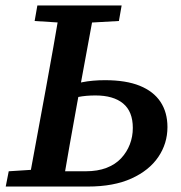

<svg xmlns="http://www.w3.org/2000/svg" viewBox="-20 -684 665 704"><path d="M155 0 160 -56H294Q338 -56 370.5 -68.5Q403 -81 424 -103.5Q445 -126 456 -154.5Q467 -183 467 -215Q467 -275 431.5 -304.5Q396 -334 330 -334Q295 -334 267.5 -328.5Q240 -323 215 -316L219 -368Q244 -375 281.5 -382.5Q319 -390 365 -390Q442 -390 492.5 -369.5Q543 -349 568.5 -310.5Q594 -272 594 -218Q594 -158 560.5 -108.5Q527 -59 462 -29.5Q397 0 302 0ZM82 0 148 -358Q162 -434 175.5 -510.5Q189 -587 202 -664H329L263 -306Q249 -230 235.5 -153Q222 -76 209 0ZM107 -607 117 -664H426L416 -607L274 -599H234ZM1 0 12 -56 137 -64H148L142 0Z"/></svg>

Font: Source Serif 4 SemiBold
Style: Italic
Weight: 600
Italic angle: -12°
Designer: Frank Grießhammer
Foundry: Adobe Systems Incorporated
Version: Version 4.004;hotconv 1.0.116;makeotfexe 2.5.65601